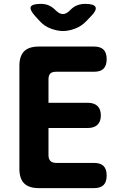

<svg xmlns="http://www.w3.org/2000/svg" viewBox="-20 -970 640 990"><path d="M230 -440H433Q465 -440 482.5 -423.5Q500 -407 500 -375Q500 -343 482.5 -326.5Q465 -310 433 -310H230V-170Q230 -150 240 -140Q250 -130 270 -130H465Q498 -130 514 -114Q530 -98 530 -65Q530 -32 514 -16Q498 0 465 0H180Q129 0 104.5 -24.5Q80 -49 80 -100V-630Q80 -681 104.5 -705.5Q129 -730 180 -730H465Q498 -730 514 -714Q530 -698 530 -665Q530 -632 514 -616Q498 -600 465 -600H270Q248 -600 239 -590.5Q230 -581 230 -560ZM191 -950Q214 -950 232 -942Q250 -934 267 -917L268 -916Q286 -898 303.5 -897.5Q321 -897 339 -915L343 -919Q360 -936 378.5 -943Q397 -950 420 -950Q465 -950 472.5 -933.5Q480 -917 448 -885L424 -860Q399 -834 366 -822Q333 -810 305 -810Q277 -810 243.5 -822Q210 -834 186 -860L163 -885Q132 -919 138.5 -934.5Q145 -950 191 -950Z"/></svg>

Font: Maple Mono ExtraBold
Style: Regular
Weight: 800
Monospace: yes
Designer: subframe7536
Version: Version 7.000